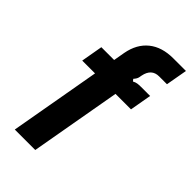

<svg xmlns="http://www.w3.org/2000/svg" viewBox="-235 -832 902 902"><g transform="rotate(45 216.0 -381.5)"><path d="M58 0 138 -453H53L72 -561H157L167 -618Q180 -688 226.5 -725.5Q273 -763 348 -763H432L413 -656H361Q311 -656 300 -600Q300 -598 297.5 -586.5Q295 -575 283 -562L291 -552Q302 -558 312 -559.5Q322 -561 336 -561H396L377 -453H274L194 0Z"/></g></svg>

Font: Open Sauce Sans
Style: Bold Italic
Weight: 700
Italic angle: -10°
Designer: Alfredo Marco Pradil
Foundry: Creative Sauce Fz LLC
Version: Version 1.477